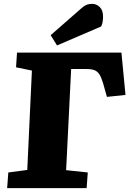

<svg xmlns="http://www.w3.org/2000/svg" viewBox="-20 -973 674 993"><path d="M23 -81 121 -94 145 -608 63 -625 68 -701H608L629 -482L533 -472L513 -543Q504 -573 494 -588.5Q484 -604 468.5 -610Q453 -616 428 -616H348L322 -93L434 -81L428 0H17ZM395 -925Q412 -941 425.5 -947Q439 -953 457 -953Q479 -953 496 -936.5Q513 -920 513 -886Q513 -876 511 -861.5Q509 -847 503 -836L275 -738L242 -791Z"/></svg>

Font: Literata ExtraBold
Style: Italic
Weight: 800
Italic angle: -2°
Designer: Latin by Veronika Burian and Jose Scaglione. Greek by Irene Vlachou. Cyrillic by Vera Evstafieva
Foundry: TypeTogether
Version: Version 3.002